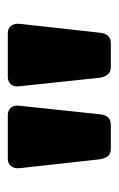

<svg xmlns="http://www.w3.org/2000/svg" viewBox="74 -824 304 492"><g transform="rotate(-90 226.0 -578.0)"><path d="M301 -446Q287 -446 281 -454Q275 -462 273 -473L251 -680Q249 -694 256 -702Q263 -710 275 -710H387Q399 -710 405.5 -702Q412 -694 411 -680L388 -473Q387 -462 381 -454Q375 -446 360 -446ZM92 -446Q77 -446 71.5 -454Q66 -462 64 -473L41 -680Q40 -694 46.5 -702Q53 -710 65 -710H177Q189 -710 196 -702Q203 -694 201 -680L179 -473Q178 -462 172 -454Q166 -446 151 -446Z"/></g></svg>

Font: Rubik
Style: Bold
Weight: 700
Designer: Hubert and Fischer
Foundry: Hubert and Fischer
Version: Version 2.300;gftools[0.9.30]